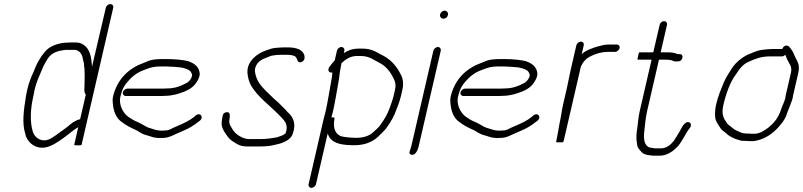

<svg xmlns="http://www.w3.org/2000/svg" viewBox="-20 -709 3915 936"><path d="M400.8 -103 361.5 -89 342.4 -6C341 0.2 376.6 1.6 377.7 -3ZM398.3 -248 370.6 -128C345.3 -122 327.1 -107 309 -91L287.3 -75C279.3 -69 270.9 -63 262.2 -57C243.5 -43.1 216.5 -21.6 189.8 -25C160.5 -28.8 143.4 -50.2 138.1 -74C126.2 -118.3 127.8 -176.9 143.1 -243C144.7 -253 146.6 -262.7 148.8 -272C157.5 -309.6 172.7 -342 186.1 -373C192.6 -391.2 203.2 -405.6 211.2 -421C231.3 -452.8 261 -461.6 301.6 -466H348.6C375 -459 382.5 -436.9 386.1 -412L389.3 -400L390.1 -386C391 -381.3 391.7 -377 392.1 -373C391.2 -358.2 393.9 -343.3 392.5 -327L392.3 -309C393.4 -289.1 386.2 -259.8 398.3 -248ZM378.4 -6 531.9 -671C534.3 -681.4 527.7 -689 517.6 -689C507.4 -689 498.3 -681.3 495.9 -671L428.4 -383C425.8 -430.5 419.5 -470.1 385.6 -492C370.6 -500.5 362.7 -502 342.9 -502H325.9C286.5 -502 255.4 -496 226.8 -480C203.3 -466.8 185.6 -441.3 171.5 -418L161.3 -400C154.4 -386.9 150.3 -374.4 143.9 -359C131.8 -335 119.7 -301.9 112.8 -272C110.5 -262 108.4 -251.7 106.6 -241C94.7 -168.3 87.5 -108.2 102.6 -59C109.8 -16.5 157.2 29.7 222.7 3.5C252.1 -8.2 280.2 -29.5 305.1 -48C324.6 -62.6 341.1 -77.8 361.5 -89L341.7 -3C340.7 1.4 376.9 0.4 378.4 -6Z M592.6 -241H765.6C773.6 -241 782 -241.3 790.9 -242C806.4 -242 824.9 -246.1 838.5 -249L857.9 -255C883.5 -262.9 909.5 -274.4 927.4 -294C939.3 -307.1 955.6 -332.4 953.5 -353C949.2 -385.2 927.4 -400 896.9 -411C874.8 -416.9 829.7 -421 797.2 -421H769.2C747.7 -421 723.9 -419.2 706.3 -413L682 -403C610.9 -377.9 551.3 -326.4 530.5 -236C528.8 -228.7 528.6 -219 529.8 -207C533 -167.4 544.9 -134.3 572.5 -115C595.5 -96.9 617 -86.6 646.9 -73C667.4 -60.6 675.9 -53.9 701.1 -48L716.9 -43C729.6 -38.4 737.2 -37.2 754.3 -36C764.3 -36 773.7 -36.3 782.5 -37C800.4 -38.3 819.4 -47.1 833.5 -54L876.9 -73C901.6 -83.2 925.3 -97.7 945.3 -114L954.9 -121C959 -124.3 961.7 -128.5 962.8 -133.5C965.1 -143.4 958.5 -152 948.6 -152C943.6 -152 939 -150.3 934.9 -147L926.1 -139C915.8 -130.6 901.1 -121.2 888.5 -115L868.2 -105L824.9 -86C814.4 -80.9 801.9 -73 787.9 -73C780.4 -72.3 773 -72 765.6 -72C750 -73.2 745.9 -73.6 734.8 -77L718.9 -82C695.8 -88.1 690.1 -93.2 669.2 -105C651.9 -114.8 642.5 -116.7 627.9 -125C613.2 -134.4 598.5 -142.4 588 -156C574.9 -173 559.1 -204 566.7 -237C575.1 -273.1 585.9 -293.8 607 -316C630.7 -342.5 655 -358.8 688.4 -370C710.5 -379.1 730.3 -385 760.9 -385H788.9C803.2 -385 848.9 -382.2 859.8 -380.5C879.4 -377.5 910.4 -368.7 913.3 -352C916.9 -347.3 918.2 -341 913.4 -331C907.8 -318.6 898.4 -308.1 887 -303C861 -289.3 832.4 -278 797.2 -278C789 -277.3 781.3 -277 773.9 -277H600.9C591.7 -277 580.9 -268.2 578.8 -259C576.7 -249.8 583.4 -241 592.6 -241Z M1355 -442H1374C1392.8 -442 1411.7 -440.3 1421.2 -432C1430.6 -423.9 1428.2 -396.3 1451.6 -407.5C1466.8 -414.8 1466 -428.8 1463.6 -440C1454.9 -467.5 1424.4 -478 1382.4 -478H1363.4C1350.7 -478 1330.3 -476.3 1318.7 -475C1304.8 -473.8 1290.4 -467.2 1276.9 -463C1233.6 -448.5 1184.2 -411.4 1186.2 -356C1187.4 -334.2 1193.4 -312.4 1202.1 -295C1235.2 -236.8 1294.6 -195.7 1340.3 -148.5L1352.4 -136C1368.6 -119.3 1386.1 -99.4 1373.3 -62C1369.5 -54.1 1355.6 -48.4 1348.6 -46L1331.2 -40C1306 -35.2 1279.9 -31 1250.2 -31H1196.2C1170.1 -31 1149.9 -43.2 1135.5 -54C1122.5 -63.1 1115.4 -75.6 1107.5 -89C1101.6 -98 1096.9 -106.9 1097.7 -120L1099.9 -138C1101.3 -151.7 1099.9 -164.1 1083.9 -162C1060.9 -159 1065.2 -135.3 1061 -117C1056.4 -86 1076.5 -62.9 1089.2 -44C1100.9 -26.9 1115.8 -19 1135.6 -7C1153.2 2.4 1165.3 5 1187.8 5H1241.8C1265.7 5 1290.4 4.3 1311.2 -1C1347.2 -7.9 1394.8 -20.3 1407.2 -57C1426.5 -110.2 1406 -142.1 1381.6 -163C1374.7 -171.9 1364.6 -181.7 1355.9 -190C1338.3 -209.6 1315.4 -226.5 1296.8 -246C1269 -272.7 1237.6 -300.6 1226.7 -341C1223.9 -355.2 1219.1 -366.6 1226.6 -384C1235 -408.5 1260.2 -422.2 1282 -429C1292 -433 1304 -439 1315.3 -439C1325.7 -441.4 1342.9 -442 1355 -442Z M1622.7 -462 1611.6 -414C1603.7 -406 1597.3 -398.3 1592.3 -391L1585.2 -382C1575 -366.5 1584.2 -351.7 1600.2 -356C1599.7 -339.8 1596.6 -322.7 1592.7 -302C1584.1 -256.5 1577.7 -211.1 1567.1 -165C1563.2 -151 1559.7 -137.3 1556.6 -124L1484.4 189C1482.2 198.2 1489 207 1498.2 207C1507.4 207 1518.2 198.2 1520.4 189L1577.4 -58C1579.9 -51.3 1582.7 -45 1586 -39C1606.6 -8.7 1649.6 -1 1707.2 -1C1755.2 -1 1793 -15.2 1821.5 -41C1831 -49.7 1858 -75.8 1865.1 -87C1885.1 -114.4 1902.3 -143.2 1914.8 -181L1922.2 -200L1928.8 -220C1931 -226.7 1932.9 -233.3 1934.4 -240L1941.3 -270C1951.4 -313.6 1939.9 -336.9 1925.1 -362C1903.5 -398.6 1875.5 -425.8 1833.7 -445C1809.5 -458.7 1787.8 -472 1747 -472H1727C1705.6 -472 1686.2 -466.9 1669.7 -458L1655.9 -450L1658.7 -462C1660.9 -471.5 1654 -480 1644.3 -480C1634.6 -480 1624.9 -471.5 1622.7 -462ZM1718.7 -436H1738.7C1781.7 -436 1802.1 -416.3 1829 -403C1856.4 -390 1878.4 -364.9 1891.9 -339.5C1902.6 -319.3 1913.1 -303.7 1905.3 -270L1898.4 -240C1894.1 -221.5 1886.9 -203.6 1880.9 -186C1869.7 -153 1853.2 -126.2 1835.6 -102C1830.4 -92 1807.7 -71.3 1800 -65C1780.2 -45.8 1750.4 -37 1715.5 -37C1702.7 -37 1681.9 -38.6 1671.2 -40L1655.7 -42C1620.8 -46.5 1606 -74.6 1608.2 -109L1609.4 -123C1609.7 -127 1610.2 -130.7 1610.9 -134C1611.4 -136 1606.3 -137 1595.6 -137C1597.6 -145.7 1600.1 -155 1603.1 -165C1613.9 -211.9 1620.4 -257.8 1629.2 -304C1634.5 -332.3 1635.6 -357.6 1642.1 -386C1642.7 -391.3 1643.5 -396.3 1644.6 -401C1663.5 -418.8 1687.7 -436 1718.7 -436Z M2092.7 -462 1984.6 6C1980.8 22.7 1967.5 39.8 1984.6 45C2004.4 51.1 2016.5 23.6 2020.6 6L2128.7 -462C2130.8 -471.2 2124 -480 2114.8 -480C2105.6 -480 2094.8 -471.2 2092.7 -462ZM2125.4 -638.5C2122.9 -627.5 2130.5 -618 2141.7 -618C2152 -618 2161.4 -625.3 2163.7 -635.5C2166.3 -646.8 2158.4 -657 2147.2 -657C2137.2 -657 2127.7 -648.4 2125.4 -638.5Z M2238.6 -241H2411.6C2419.6 -241 2428 -241.3 2436.9 -242C2452.4 -242 2470.9 -246.1 2484.5 -249L2503.9 -255C2529.5 -262.9 2555.5 -274.4 2573.4 -294C2585.3 -307.1 2601.6 -332.4 2599.5 -353C2595.2 -385.2 2573.4 -400 2542.9 -411C2520.8 -416.9 2475.7 -421 2443.2 -421H2415.2C2393.7 -421 2369.9 -419.2 2352.3 -413L2328 -403C2256.9 -377.9 2197.3 -326.4 2176.5 -236C2174.8 -228.7 2174.6 -219 2175.8 -207C2179 -167.4 2190.9 -134.3 2218.5 -115C2241.5 -96.9 2263 -86.6 2292.9 -73C2313.4 -60.6 2321.9 -53.9 2347.1 -48L2362.9 -43C2375.6 -38.4 2383.2 -37.2 2400.3 -36C2410.3 -36 2419.7 -36.3 2428.5 -37C2446.4 -38.3 2465.4 -47.1 2479.5 -54L2522.9 -73C2547.6 -83.2 2571.3 -97.7 2591.3 -114L2600.9 -121C2605 -124.3 2607.7 -128.5 2608.8 -133.5C2611.1 -143.4 2604.5 -152 2594.6 -152C2589.6 -152 2585 -150.3 2580.9 -147L2572.1 -139C2561.8 -130.6 2547.1 -121.2 2534.5 -115L2514.2 -105L2470.9 -86C2460.4 -80.9 2447.9 -73 2433.9 -73C2426.4 -72.3 2419 -72 2411.6 -72C2396 -73.2 2391.9 -73.6 2380.8 -77L2364.9 -82C2341.8 -88.1 2336.1 -93.2 2315.2 -105C2297.9 -114.8 2288.5 -116.7 2273.9 -125C2259.2 -134.4 2244.5 -142.4 2234 -156C2220.9 -173 2205.1 -204 2212.7 -237C2221.1 -273.1 2231.9 -293.8 2253 -316C2276.7 -342.5 2301 -358.8 2334.4 -370C2356.5 -379.1 2376.3 -385 2406.9 -385H2434.9C2449.2 -385 2494.9 -382.2 2505.8 -380.5C2525.4 -377.5 2556.4 -368.7 2559.3 -352C2562.9 -347.3 2564.2 -341 2559.4 -331C2553.8 -318.6 2544.4 -308.1 2533 -303C2507 -289.3 2478.4 -278 2443.2 -278C2435 -277.3 2427.3 -277 2419.9 -277H2246.9C2237.7 -277 2226.9 -268.2 2224.8 -259C2222.7 -249.8 2229.4 -241 2238.6 -241Z M2789.7 -488 2761.3 -365C2755.2 -338.8 2750.5 -309.8 2744.3 -283L2725.6 -202C2718.5 -171.3 2714.9 -138.3 2707.9 -108C2705 -95.2 2700.2 -61.4 2697.8 -51C2696.1 -44 2692.8 -25 2691.2 -18C2690.5 -15.3 2695.3 -14.3 2705.5 -15C2719.3 -14.3 2726.5 -15.3 2727.2 -18L2727.4 -19H2724.4C2726.7 -20.3 2728.1 -22 2728.5 -24L2811.4 -383L2817.2 -395C2823.9 -406.9 2830.5 -414.4 2839.7 -423C2865.5 -441.1 2905.2 -456 2943.3 -456H2978.3C2987.8 -456 2998.3 -464.9 3000.5 -474.5C3002.8 -484.2 2996.1 -492 2986.6 -492H2951.6C2942.3 -492 2933.1 -491.3 2924.1 -490C2904.9 -484.6 2891.9 -483 2872.3 -475.5C2850.5 -467.2 2830.2 -460.4 2815.5 -444L2825.7 -488C2828 -498.1 2821.6 -506 2811.8 -506C2802 -506 2792 -498.1 2789.7 -488Z M3195.8 -588 3164.8 -454H3097.8C3095.1 -454 3092.8 -448 3090.7 -436C3087.2 -424 3086.8 -418 3089.5 -418H3156.5L3098.6 -167C3091.8 -137.8 3090.7 -112.6 3087.1 -87L3084 -65C3080.6 -41.8 3083.3 -15.7 3087.3 3C3090.6 15.4 3105.8 30.7 3115 39C3128.2 46.5 3144.4 47.7 3162.5 50H3196.5C3231.4 50 3261.1 28.4 3281.2 8C3306.2 -18.5 3320.7 -57.8 3344.1 -87C3351.2 -96.8 3348.3 -107.8 3342.2 -111.5C3323.8 -122.8 3305.3 -92.4 3299.2 -79C3288.7 -58.7 3276.1 -40.9 3265.3 -23C3252.8 -5.9 3229.6 14 3204.8 14H3171.8C3164.5 12.5 3154.4 11.1 3146.7 10C3119.7 0.3 3116.7 -33.5 3120.9 -69C3125.2 -101.8 3126.3 -131.2 3134.6 -167L3192.5 -418H3228.5C3235.4 -418 3253.2 -416.5 3257.6 -414C3266.2 -408.6 3275 -408.4 3286.7 -410C3310.2 -410 3315.7 -447.9 3291.7 -445H3285.7C3284.4 -445 3282.8 -445.3 3281 -446C3272.2 -451 3252.5 -454 3236.8 -454H3200.8L3231.7 -588C3233.9 -597.5 3227 -606 3217.4 -606C3207.7 -606 3197.9 -597.5 3195.8 -588Z M3786.7 -172C3773.6 -133.8 3752.3 -108.3 3724.9 -86C3706.6 -73.4 3683.8 -57 3659.2 -57H3645.2C3640.5 -57 3633.9 -57.3 3625.4 -58C3617.4 -58 3611.8 -58.3 3608.6 -59L3597.1 -61C3589.6 -63.7 3572.1 -71.8 3565.8 -75C3552.4 -81.9 3544.3 -92.2 3532.1 -100C3524.7 -104.2 3521.1 -115.5 3515.2 -122C3502.9 -141.6 3498.3 -161.6 3506.9 -199C3518.9 -250.8 3540 -311.2 3568.1 -347C3584.1 -372.3 3602.6 -396.9 3630.2 -408C3661.4 -422 3690 -434 3732.2 -434H3791.2C3797.2 -434 3802.8 -436.7 3808 -442C3812 -434.3 3813.9 -429.4 3817 -420C3825.2 -401.2 3843.1 -385.8 3836 -355L3810.1 -243C3809 -238.3 3808.3 -233.7 3807.9 -229C3804 -212.1 3789.8 -185.4 3786.7 -172ZM3793.5 -470H3740.5C3728.2 -470 3707.4 -467.2 3696.6 -466C3678.5 -464.2 3668.2 -459.9 3650.6 -453L3621.8 -441C3594 -427 3569 -405.7 3551 -381C3536.4 -357 3522.4 -337.8 3509.3 -309C3494.5 -272.6 3480.7 -241.5 3471.1 -199.5C3465.1 -173.7 3465 -152.5 3466.9 -134C3470.3 -113.9 3482.9 -99.7 3492.4 -84C3499.7 -73.1 3508.1 -68.9 3518.1 -61C3531.7 -46.4 3556.1 -33.4 3580.2 -27L3593.3 -23C3598.5 -22.3 3606.1 -22 3616.1 -22C3625.3 -21.3 3632.2 -21 3636.8 -21H3650.8C3656.2 -21 3662.4 -22 3669.5 -24C3710.4 -32.6 3746.8 -57.7 3773.1 -87C3789.8 -106.1 3806.2 -124.5 3814.6 -150L3820.3 -166C3821.5 -168 3822.6 -170.8 3823.8 -174.5C3827.8 -186.8 3840.7 -215.5 3844.3 -231C3844.6 -235 3845.2 -239 3846.1 -243L3872 -355C3879.4 -387 3870.3 -405.8 3859.9 -424C3850.6 -441.9 3846.5 -459.2 3833.4 -474L3826.3 -482C3823 -485.3 3818.9 -487 3813.9 -487C3804.3 -487 3797.2 -479.8 3793.5 -470Z"/></svg>

Font: HoneyBee
Style: LitIt
Weight: 300
Foundry: Cannot Into Space Fonts
Version: Version 0.89